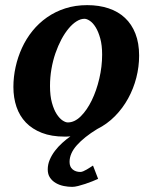

<svg xmlns="http://www.w3.org/2000/svg" viewBox="-20 -520 593 748"><path d="M377.9 -307.1Q377.9 -343.8 370.6 -370.1Q363.3 -396.5 352.8 -413.6Q342.3 -430.7 330.3 -438.7Q318.4 -446.8 309.1 -446.8Q293.9 -446.8 278.1 -436.8Q262.2 -426.8 247.3 -408.9Q232.4 -391.1 219.2 -366.5Q206.1 -341.8 196 -312.7Q186 -283.7 180.4 -251.2Q174.8 -218.8 174.8 -185.1Q174.8 -146.5 182.4 -119.4Q189.9 -92.3 200.9 -75.4Q211.9 -58.6 223.6 -50.8Q235.4 -43 244.1 -43Q270.5 -43 294.7 -66.9Q318.8 -90.8 337.4 -128.9Q356 -167 366.9 -213.9Q377.9 -260.7 377.9 -307.1ZM522 -303.2Q522 -259.8 511 -217Q500 -174.3 479.2 -136.5Q458.5 -98.6 428 -67.6Q397.5 -36.6 358.4 -17.1Q308.1 13.7 279.5 45.7Q251 77.6 251 110.8Q251 129.9 262.9 139.9Q274.9 149.9 293 149.9Q297.9 149.9 304.4 147.2Q311 144.5 317.9 140.4Q324.7 136.2 331.3 132.1Q337.9 127.9 342.3 125L362.3 176.8Q352.5 181.2 339.4 186.5Q326.2 191.9 312 196.5Q297.9 201.2 284.4 204.6Q271 208 261.2 208Q245.1 208 228.3 204.6Q211.4 201.2 197.5 193.1Q183.6 185.1 174.8 172.1Q166 159.2 166 140.1Q166 120.6 173.8 102.3Q181.6 84 194.1 67.6Q206.5 51.3 222.4 36.9Q238.3 22.5 254.4 11.2Q249 11.7 243.2 12Q237.3 12.2 231.9 12.2Q180.7 12.2 143.1 -2.4Q105.5 -17.1 80.8 -42.7Q56.2 -68.4 44.2 -103.8Q32.2 -139.2 32.2 -181.2Q32.2 -220.2 40.8 -259Q49.3 -297.9 65.7 -333.5Q82 -369.1 106.4 -399.4Q130.9 -429.7 162.8 -452.1Q194.8 -474.6 234.1 -487.3Q273.4 -500 319.8 -500Q365.7 -500 403.1 -487.5Q440.4 -475.1 466.8 -450.4Q493.2 -425.8 507.6 -388.9Q522 -352.1 522 -303.2Z"/></svg>

Font: Charis SIL Eur
Style: Bold Italic
Weight: 700
Italic angle: -11°
Foundry: SIL International
Version: Version 5.000